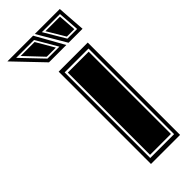

<svg xmlns="http://www.w3.org/2000/svg" viewBox="-320 -694 728 728"><g transform="rotate(-45 43.5 -330.0)"><path d="M9 0V-495H165V0ZM23 -18H151V-477H23ZM31 -27V-468H143V-27ZM8 -546 -101 -660H37L101 -546ZM113 -546 46 -660H180L188 -546ZM14 -560H78L28 -646H-68ZM121 -560H173L167 -646H70ZM17 -567 -51 -639H24L66 -567ZM125 -567 82 -639H160L165 -567Z"/></g></svg>

Font: Alumni Sans Collegiate One
Style: Regular
Weight: 400
Designer: Robert E. Leuschke
Foundry: Robert E. Leuschke
Version: Version 1.100